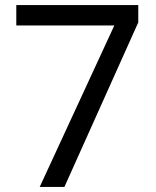

<svg xmlns="http://www.w3.org/2000/svg" viewBox="-20 -734 612 754"><path d="M136 0 429 -634H44V-714H523V-646L233 0Z"/></svg>

Font: Noto Sans Osmanya
Style: Regular
Weight: 400
Designer: Monotype Design Team
Foundry: Monotype Imaging Inc.
Version: Version 2.001; ttfautohint (v1.8.4.7-5d5b)